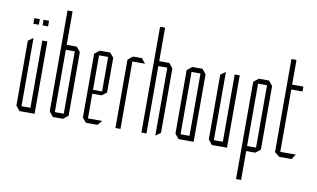

<svg xmlns="http://www.w3.org/2000/svg" viewBox="-89 -921 2162 1310"><g transform="rotate(10 992.0 -266.5)"><path d="M146 0V-501H181V0H147ZM76 0 49 -34V-35H146V0ZM49 -35V-483L83 -507H84V-35ZM130 -603V-642H168V-603ZM66 -603V-642H104V-603Z M280 -35V-733H315V-35ZM307 0 280 -34V-35H377V0ZM377 0V-467H412V-27L378 0ZM315 -467V-501H385L412 -468V-467Z M537 0 510 -31V-32H643V-31L616 0ZM510 -32V-474L544 -501H545V-32ZM545 -203V-230H608V-203ZM545 -469V-501H616L643 -470V-469ZM608 -203V-469H643V-228L609 -203Z M741 0V-474L775 -501H776V0ZM776 -467V-501H836L863 -468V-467Z M921 0V-733H956V0ZM1018 3V-467H1053V-21L1019 3ZM956 -467V-501H1026L1053 -468V-467Z M1186 -467V-501H1256L1283 -468V-467ZM1178 0 1151 -34V-35H1248V0ZM1151 -35V-474L1185 -501H1186V-35ZM1248 0V-467H1283V0Z M1479 0V-501H1514V0H1480ZM1409 0 1382 -34V-35H1479V0ZM1382 -35V-483L1416 -507H1417V-35Z M1647 -467V-501H1717L1744 -468V-467ZM1612 200V-33H1613L1647 0V200ZM1644 0 1612 -34V-35H1709V0ZM1612 -35V-474L1646 -501H1647V-35ZM1709 0V-467H1744V-27L1710 0Z M1842 -467V-672H1877V-501L1843 -467ZM1843 -467 1877 -501H1955V-467ZM1876 0 1842 -27V-467H1877V0ZM1877 0V-35H1984V-34L1961 0Z"/></g></svg>

Font: Foldit ExtraLight
Style: Regular
Weight: 250
Version: Version 1.003